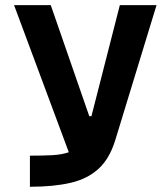

<svg xmlns="http://www.w3.org/2000/svg" viewBox="-20 -713 626 733"><path d="M94.2 0V-118.7Q143.6 -118.7 179.9 -120.6Q216.3 -122.6 242.7 -131.8L33.7 -693.4H173.8L320.8 -269.5H329.1L437.5 -693.4H577.6L419.4 -175.8Q397.9 -106.9 356.2 -68.6Q314.5 -30.3 249.8 -15.1Q185.1 0 94.2 0Z"/></svg>

Font: Cascadia Code PL
Style: Bold
Weight: 700
Monospace: yes
Designer: Aaron Bell
Foundry: Saja Typeworks
Version: Version 2404.023; ttfautohint (v1.8.4)